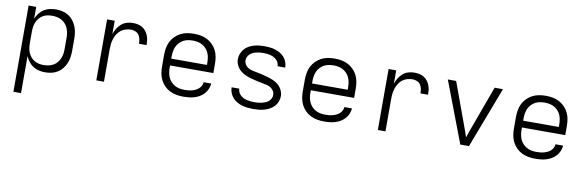

<svg xmlns="http://www.w3.org/2000/svg" viewBox="-51 -962 4902 1612"><g transform="rotate(10 2400.0 -156.5)"><path d="M91 215V-520H156V-419Q166 -444 182.5 -465.5Q199 -487 221.5 -501.5Q244 -516 270.5 -522Q297 -528 324 -528Q352 -528 379 -522Q406 -516 429.5 -501.5Q453 -487 470.5 -465Q488 -443 498.5 -417.5Q509 -392 513 -365Q517 -338 517 -310V-210Q517 -182 513 -155Q509 -128 498.5 -102.5Q488 -77 470.5 -55Q453 -33 429.5 -18.5Q406 -4 379 2Q352 8 324 8Q297 8 270.5 2Q244 -4 221.5 -18.5Q199 -33 182.5 -54.5Q166 -76 156 -101V215ZM301 -50Q322 -50 342.5 -54Q363 -58 381.5 -68Q400 -78 414 -94Q428 -110 436.5 -129Q445 -148 448.5 -168.5Q452 -189 452 -210V-310Q452 -331 448.5 -351.5Q445 -372 436.5 -391Q428 -410 414 -426Q400 -442 381.5 -452Q363 -462 342.5 -466Q322 -470 301 -470Q280 -470 260 -466Q240 -462 222.5 -451.5Q205 -441 191.5 -425Q178 -409 170 -390Q162 -371 159 -350.5Q156 -330 156 -310V-210Q156 -190 159 -169.5Q162 -149 170 -130Q178 -111 191.5 -95Q205 -79 222.5 -68.5Q240 -58 260 -54Q280 -50 301 -50Z M760 0V-520H825V-406Q833 -431 847 -454Q861 -477 881 -494.5Q901 -512 926.5 -520Q952 -528 979 -528Q1000 -528 1020.5 -524Q1041 -520 1059 -509.5Q1077 -499 1090 -482.5Q1103 -466 1111 -446.5Q1119 -427 1121.5 -406Q1124 -385 1124 -365H1059Q1059 -384 1055.5 -403Q1052 -422 1041.5 -438Q1031 -454 1012.5 -462Q994 -470 975 -470Q952 -470 929 -463.5Q906 -457 888 -443Q870 -429 857.5 -409Q845 -389 837.5 -367Q830 -345 827.5 -322Q825 -299 825 -276V0Z M1502 8Q1473 8 1444 3Q1415 -2 1388.5 -15Q1362 -28 1341 -49Q1320 -70 1306.5 -96.5Q1293 -123 1288 -152Q1283 -181 1283 -210V-310Q1283 -339 1288 -368Q1293 -397 1306 -423Q1319 -449 1340 -470Q1361 -491 1387 -504.5Q1413 -518 1442 -523Q1471 -528 1500 -528Q1529 -528 1558 -523Q1587 -518 1613 -504.5Q1639 -491 1660 -470Q1681 -449 1694 -423Q1707 -397 1712 -368Q1717 -339 1717 -310V-231H1348V-210Q1348 -189 1351.5 -168Q1355 -147 1364 -128Q1373 -109 1387.5 -93.5Q1402 -78 1420.5 -68Q1439 -58 1460 -54Q1481 -50 1502 -50Q1518 -50 1534 -51.5Q1550 -53 1565.5 -57Q1581 -61 1595.5 -68Q1610 -75 1622 -85.5Q1634 -96 1641.5 -110.5Q1649 -125 1650 -141H1715Q1713 -117 1703.5 -94.5Q1694 -72 1678 -54Q1662 -36 1641 -23.5Q1620 -11 1597 -4Q1574 3 1550 5.5Q1526 8 1502 8ZM1348 -289H1652V-310Q1652 -331 1648.5 -352Q1645 -373 1636.5 -392Q1628 -411 1613.5 -426.5Q1599 -442 1581 -452Q1563 -462 1542 -466Q1521 -470 1500 -470Q1479 -470 1458 -466Q1437 -462 1419 -452Q1401 -442 1386.5 -426.5Q1372 -411 1363.5 -392Q1355 -373 1351.5 -352Q1348 -331 1348 -310Z M2099 8Q2075 8 2051 5.5Q2027 3 2004 -3.5Q1981 -10 1960 -22Q1939 -34 1923 -51.5Q1907 -69 1898 -92Q1889 -115 1889 -138Q1889 -139 1889 -139.5Q1889 -140 1889 -140H1954Q1954 -140 1954 -140Q1954 -140 1954 -140Q1954 -124 1961 -109.5Q1968 -95 1980 -84Q1992 -73 2006.5 -66.5Q2021 -60 2036 -56.5Q2051 -53 2067 -51.5Q2083 -50 2099 -50Q2114 -50 2130 -51.5Q2146 -53 2161 -56.5Q2176 -60 2191 -66Q2206 -72 2218 -82.5Q2230 -93 2237 -107.5Q2244 -122 2244 -137Q2244 -155 2235 -170Q2226 -185 2211.5 -195Q2197 -205 2180.5 -209.5Q2164 -214 2147 -217H2146Q2119 -222 2092.5 -228Q2066 -234 2040 -241Q2014 -248 1989 -259Q1964 -270 1943.5 -288Q1923 -306 1911 -331Q1899 -356 1899 -383Q1899 -406 1907.5 -428Q1916 -450 1931 -468Q1946 -486 1966.5 -497.5Q1987 -509 2009.5 -516Q2032 -523 2055 -525.5Q2078 -528 2101 -528Q2124 -528 2147.5 -525.5Q2171 -523 2193 -516Q2215 -509 2235.5 -497.5Q2256 -486 2271 -468.5Q2286 -451 2294.5 -428.5Q2303 -406 2303 -383Q2303 -383 2303 -382.5Q2303 -382 2303 -381H2238Q2238 -381 2238 -381.5Q2238 -382 2238 -382Q2238 -397 2231.5 -411Q2225 -425 2214 -435.5Q2203 -446 2189.5 -453Q2176 -460 2161.5 -463.5Q2147 -467 2131.5 -468.5Q2116 -470 2101 -470Q2086 -470 2071 -468.5Q2056 -467 2041.5 -463.5Q2027 -460 2013 -453.5Q1999 -447 1988 -436.5Q1977 -426 1970.5 -412Q1964 -398 1964 -383Q1964 -366 1973 -350.5Q1982 -335 1996.5 -325Q2011 -315 2028 -310.5Q2045 -306 2062 -303H2063Q2090 -298 2116 -292Q2142 -286 2168 -278.5Q2194 -271 2219 -260.5Q2244 -250 2264.5 -232Q2285 -214 2297 -189Q2309 -164 2309 -137Q2309 -114 2300 -91Q2291 -68 2274.5 -50.5Q2258 -33 2237 -21.5Q2216 -10 2193 -3.5Q2170 3 2146.5 5.5Q2123 8 2099 8Z M2702 8Q2673 8 2644 3Q2615 -2 2588.5 -15Q2562 -28 2541 -49Q2520 -70 2506.5 -96.5Q2493 -123 2488 -152Q2483 -181 2483 -210V-310Q2483 -339 2488 -368Q2493 -397 2506 -423Q2519 -449 2540 -470Q2561 -491 2587 -504.5Q2613 -518 2642 -523Q2671 -528 2700 -528Q2729 -528 2758 -523Q2787 -518 2813 -504.5Q2839 -491 2860 -470Q2881 -449 2894 -423Q2907 -397 2912 -368Q2917 -339 2917 -310V-231H2548V-210Q2548 -189 2551.5 -168Q2555 -147 2564 -128Q2573 -109 2587.5 -93.5Q2602 -78 2620.5 -68Q2639 -58 2660 -54Q2681 -50 2702 -50Q2718 -50 2734 -51.5Q2750 -53 2765.5 -57Q2781 -61 2795.5 -68Q2810 -75 2822 -85.5Q2834 -96 2841.5 -110.5Q2849 -125 2850 -141H2915Q2913 -117 2903.5 -94.5Q2894 -72 2878 -54Q2862 -36 2841 -23.5Q2820 -11 2797 -4Q2774 3 2750 5.5Q2726 8 2702 8ZM2548 -289H2852V-310Q2852 -331 2848.5 -352Q2845 -373 2836.5 -392Q2828 -411 2813.5 -426.5Q2799 -442 2781 -452Q2763 -462 2742 -466Q2721 -470 2700 -470Q2679 -470 2658 -466Q2637 -462 2619 -452Q2601 -442 2586.5 -426.5Q2572 -411 2563.5 -392Q2555 -373 2551.5 -352Q2548 -331 2548 -310Z M3160 0V-520H3225V-406Q3233 -431 3247 -454Q3261 -477 3281 -494.5Q3301 -512 3326.5 -520Q3352 -528 3379 -528Q3400 -528 3420.5 -524Q3441 -520 3459 -509.5Q3477 -499 3490 -482.5Q3503 -466 3511 -446.5Q3519 -427 3521.5 -406Q3524 -385 3524 -365H3459Q3459 -384 3455.5 -403Q3452 -422 3441.5 -438Q3431 -454 3412.5 -462Q3394 -470 3375 -470Q3352 -470 3329 -463.5Q3306 -457 3288 -443Q3270 -429 3257.5 -409Q3245 -389 3237.5 -367Q3230 -345 3227.5 -322Q3225 -299 3225 -276V0Z M3863 0 3665 -520H3736L3863 -173Q3873 -147 3882 -120.5Q3891 -94 3900 -68Q3909 -94 3918 -120.5Q3927 -147 3937 -173L4064 -520H4135L3937 0Z M4502 8Q4473 8 4444 3Q4415 -2 4388.5 -15Q4362 -28 4341 -49Q4320 -70 4306.5 -96.5Q4293 -123 4288 -152Q4283 -181 4283 -210V-310Q4283 -339 4288 -368Q4293 -397 4306 -423Q4319 -449 4340 -470Q4361 -491 4387 -504.5Q4413 -518 4442 -523Q4471 -528 4500 -528Q4529 -528 4558 -523Q4587 -518 4613 -504.5Q4639 -491 4660 -470Q4681 -449 4694 -423Q4707 -397 4712 -368Q4717 -339 4717 -310V-231H4348V-210Q4348 -189 4351.5 -168Q4355 -147 4364 -128Q4373 -109 4387.5 -93.5Q4402 -78 4420.5 -68Q4439 -58 4460 -54Q4481 -50 4502 -50Q4518 -50 4534 -51.5Q4550 -53 4565.5 -57Q4581 -61 4595.5 -68Q4610 -75 4622 -85.5Q4634 -96 4641.5 -110.5Q4649 -125 4650 -141H4715Q4713 -117 4703.5 -94.5Q4694 -72 4678 -54Q4662 -36 4641 -23.5Q4620 -11 4597 -4Q4574 3 4550 5.5Q4526 8 4502 8ZM4348 -289H4652V-310Q4652 -331 4648.5 -352Q4645 -373 4636.5 -392Q4628 -411 4613.5 -426.5Q4599 -442 4581 -452Q4563 -462 4542 -466Q4521 -470 4500 -470Q4479 -470 4458 -466Q4437 -462 4419 -452Q4401 -442 4386.5 -426.5Q4372 -411 4363.5 -392Q4355 -373 4351.5 -352Q4348 -331 4348 -310Z"/></g></svg>

Font: Iosevka Custom Light Extended
Style: Regular
Weight: 300
Width: 7
Monospace: yes
Designer: Belleve Invis
Foundry: Belleve Invis
Version: Version 11.2.4; ttfautohint (v1.8.4)